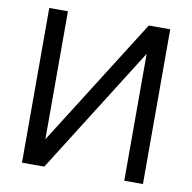

<svg xmlns="http://www.w3.org/2000/svg" viewBox="-81 -810 892 891"><g transform="rotate(10 365.0 -364.5)"><path d="M80 -729H168V-126L549 -729H650V0H562V-598L185 0H80Z"/></g></svg>

Font: Autonym
Style: Regular
Weight: 500
Version: Version 1.0.20131126